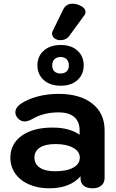

<svg xmlns="http://www.w3.org/2000/svg" viewBox="-20 -1007 626 1037"><path d="M261 -826Q261 -832 264 -838L321 -955Q336 -987 372 -987Q388 -987 404 -981Q442 -966 442 -942Q442 -932 433 -921L352 -810Q345 -801 333 -795.5Q321 -790 307 -790Q294 -790 285 -794Q274 -798 267.5 -807Q261 -816 261 -826ZM182 -654Q182 -703 216.5 -733.5Q251 -764 308 -764Q365 -764 398.5 -733.5Q432 -703 432 -654Q432 -605 398.5 -574.5Q365 -544 308 -544Q251 -544 216.5 -574.5Q182 -605 182 -654ZM352 -654Q352 -675 340 -687Q328 -699 307 -699Q286 -699 274 -687Q262 -675 262 -654Q262 -633 274 -621.5Q286 -610 307 -610Q328 -610 340 -621.5Q352 -633 352 -654ZM36 -156Q36 -230 97.5 -274Q159 -318 264 -318Q355 -318 410 -279V-303Q410 -350 381 -375Q352 -400 297 -400Q215 -400 156 -365Q131 -351 113 -351Q91 -351 74 -371Q63 -385 63 -400Q63 -425 89 -444Q125 -470 180 -485Q235 -500 296 -500Q412 -500 478.5 -447.5Q545 -395 545 -303V-46Q545 -20 527.5 -5Q510 10 480 10Q449 10 432 -4Q415 -18 415 -44V-55Q358 10 246 10Q184 10 136.5 -11Q89 -32 62.5 -69.5Q36 -107 36 -156ZM411 -156Q411 -189 375 -209Q339 -229 279 -229Q225 -229 195.5 -210Q166 -191 166 -156Q166 -121 195 -101.5Q224 -82 277 -82Q340 -82 375.5 -101.5Q411 -121 411 -156Z"/></svg>

Font: Kodchasan
Style: Bold
Weight: 700
Designer: Katatrad Aksorn Co.,Ltd.
Foundry: Cadson Demak Co.,Ltd.
Version: Version 1.000; ttfautohint (v1.6)